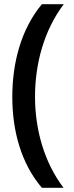

<svg xmlns="http://www.w3.org/2000/svg" viewBox="-20 -743 356 921"><path d="M39 -278C39 -114 82 42 181 158H285C192 36 148 -122 148 -279C148 -439 192 -599 286 -723H181C82 -604 39 -444 39 -278Z"/></svg>

Font: Noto Sans Thai Looped UI Narrow Medium
Style: Regular
Weight: 500
Width: 4
Designer: Cadson Demak Team
Foundry: Cadson Demak Co., Ltd.
Version: Version 1.000